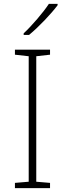

<svg xmlns="http://www.w3.org/2000/svg" viewBox="-20 -970 334 990"><path d="M277 -943V-950H232C204 -907 144 -837 102 -798V-790H130C182 -833 244 -899 277 -943ZM238 0V-27L167 -33V-680L238 -688V-714H57V-688L128 -680V-33L57 -27V0Z"/></svg>

Font: Noto Sans Myanmar ExtraLight
Style: Regular
Weight: 200
Designer: Monotype Design Team
Foundry: Monotype Imaging Inc.
Version: Version 2.107